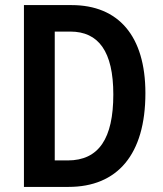

<svg xmlns="http://www.w3.org/2000/svg" viewBox="-20 -734 640 754"><path d="M551 -368C551 -593 445 -714 261 -714H74V0H249C441 0 551 -127 551 -368ZM425 -363C425 -190 368 -104 246 -104H195V-610H256C367 -610 425 -532 425 -363Z"/></svg>

Font: Noto Sans Lao Condensed SemiBold
Style: Regular
Weight: 600
Width: 3
Designer: Monotype Design Team
Foundry: Monotype Imaging Inc.
Version: Version 2.003